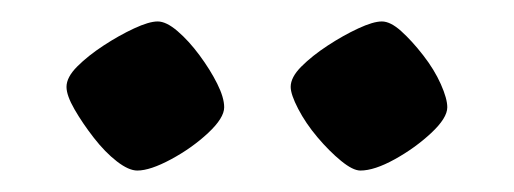

<svg xmlns="http://www.w3.org/2000/svg" viewBox="-20 -733 479 179"><path d="M316 -574Q309 -574 298 -583Q287 -592 276 -605Q265 -618 258 -631.5Q251 -645 251 -652Q251 -661 261 -671Q271 -681 285.5 -690.5Q300 -700 314 -706.5Q328 -713 336 -713Q344 -713 354 -704Q364 -695 374.5 -681.5Q385 -668 391 -654.5Q397 -641 397 -633Q397 -623 382 -609Q367 -595 348 -584.5Q329 -574 316 -574ZM108 -574Q100 -574 89 -582.5Q78 -591 67.5 -604.5Q57 -618 49.5 -631Q42 -644 42 -652Q42 -661 52 -671Q62 -681 76.5 -690.5Q91 -700 105 -706.5Q119 -713 127 -713Q135 -713 145.5 -704Q156 -695 166 -681.5Q176 -668 182.5 -655Q189 -642 189 -633Q189 -623 174 -609Q159 -595 139.5 -584.5Q120 -574 108 -574Z"/></svg>

Font: Texturina Medium 12pt SemiBold
Style: Regular
Weight: 600
Version: Version 1.002